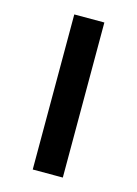

<svg xmlns="http://www.w3.org/2000/svg" viewBox="-85 -549 427 598"><g transform="rotate(15 128.5 -250.0)"><path d="M177 -500V0H80V-500Z"/></g></svg>

Font: Quantico
Style: Regular
Weight: 400
Designer: Matt Desmond
Foundry: MADtype
Version: Version 2.002